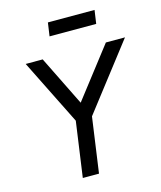

<svg xmlns="http://www.w3.org/2000/svg" viewBox="-136 -1048 962 1145"><g transform="rotate(-15 345.5 -475.0)"><path d="M231 0H331L379 -341L691 -745H573L335 -437L183 -745H78L279 -341ZM258 -867H546L558 -950H270Z"/></g></svg>

Font: Mluvka Medium
Style: Italic
Weight: 500
Italic angle: -8°
Designer: Modified by Jiří Krblich, Original typeface by Gumpita Rahayu
Foundry: Gumpita Rahayu & Jiří Krblich
Version: Version 2.000;Glyphs 3.1.1 (3134)